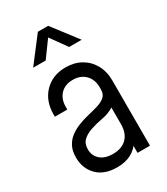

<svg xmlns="http://www.w3.org/2000/svg" viewBox="-195 -868 844 968"><g transform="rotate(-30 227.0 -384.0)"><path d="M194.8 12.2Q120.1 12.2 79.1 -29.2Q38 -70.8 38 -134.6Q38 -174 52.4 -200.2Q66.8 -226.4 89.5 -242.8Q112.2 -259.2 137.8 -269.5Q168.5 -281.8 200.2 -289.1Q231.9 -296.4 258.8 -304.6Q285.8 -312.9 302.2 -327.4Q318.8 -342 318.8 -368.2V-381.2Q318.8 -427 291.7 -454.6Q264.6 -482.2 219.2 -482.2Q173.9 -482.2 147.6 -454.6Q121.2 -427 121.2 -381.2V-366.2H48.8V-378.8Q48.8 -457.8 95.9 -506.2Q143 -554.8 219.2 -554.8Q270.1 -554.8 308.8 -532.7Q347.5 -510.6 369.4 -470.9Q391.2 -431.2 391.2 -378.8V0H318.8V-74.8L331 -58.8Q312.1 -25 277.6 -6.4Q243.1 12.2 194.8 12.2ZM209.9 -57Q260.9 -57 289.8 -85.6Q318.8 -114.2 318.8 -168V-263.8Q288.5 -244.8 250.9 -238.1Q213.4 -231.5 179.5 -220Q149.4 -209.8 129.9 -191.6Q110.5 -173.5 110.5 -140Q110.5 -103.6 136.4 -80.3Q162.2 -57 209.9 -57ZM77.5 -634.8 188.8 -780H248.8L360 -634.8H287L219.2 -729.2L150.5 -634.8Z"/></g></svg>

Font: Mohave Light
Style: Regular
Weight: 300
Designer: Gumpita Rahayu
Foundry: Tokotype
Version: Version 2.003